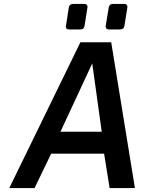

<svg xmlns="http://www.w3.org/2000/svg" viewBox="-20 -952 729 972"><path d="M27 0 387 -738H543L663 0H535L507 -174H239L155 0ZM286 -285H495L447 -631ZM531 -803Q515 -803 515 -818Q515 -819 515.5 -823Q516 -827 519.5 -847Q523 -867 530 -912Q533 -932 551 -932H609Q625 -932 625 -917Q625 -917 624.5 -912Q624 -907 620.5 -887.5Q617 -868 610 -822Q607 -803 588 -803ZM329 -803Q313 -803 313 -818Q313 -819 314 -823Q315 -827 318 -847Q321 -867 328 -912Q331 -932 350 -932H407Q423 -932 423 -917Q423 -917 422.5 -912Q422 -907 418.5 -887.5Q415 -868 408 -822Q406 -803 386 -803Z"/></svg>

Font: Exo Thin SemiBold
Style: Italic
Weight: 600
Italic angle: -9°
Version: Version 2.000